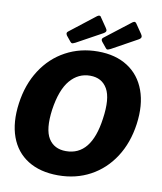

<svg xmlns="http://www.w3.org/2000/svg" viewBox="-102 -1043 959 1135"><g transform="rotate(10 377.5 -476.0)"><path d="M730 -369Q714 -254 658.5 -168.5Q603 -83 517 -36.5Q431 10 324 10Q216 10 142.5 -36Q69 -82 38 -167.5Q7 -253 23 -369Q39 -485 95 -571.5Q151 -658 238 -705Q325 -752 431 -752Q537 -752 610 -705Q683 -658 714.5 -571.5Q746 -485 730 -369ZM528 -366Q546 -489 513.5 -546Q481 -603 410 -603Q339 -603 290 -545.5Q241 -488 223 -366Q207 -247 240.5 -193Q274 -139 345 -139Q497 -139 528 -366ZM451 -898Q459 -887 458 -880Q457 -872 443 -864L290 -780Q275 -773 271 -773Q266 -773 260 -780L233 -813Q228 -822 228.5 -827Q229 -832 235 -837L389 -957Q397 -962 401 -962Q409 -962 412 -955ZM663 -898Q670 -888 669 -880Q667 -871 654 -864L502 -780Q487 -773 483 -773Q477 -773 472 -780L445 -813Q439 -820 440 -828Q441 -833 446 -837L601 -957Q609 -962 613 -962Q619 -962 624 -955Z"/></g></svg>

Font: Morrison ExtraBold
Style: Regular
Weight: 800
Designer: Pablo Impallari, Rodrigo Fuenzalida (Modified by Dan O. Williams)
Version: Version 0.03;June 6, 2019;FontCreator 11.5.0.2425 64-bit; tt